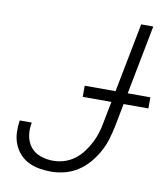

<svg xmlns="http://www.w3.org/2000/svg" viewBox="-78 -736 713 815"><g transform="rotate(10 278.5 -329.0)"><path d="M196 12Q170 12 144.5 7.5Q119 3 97.5 -8Q76 -19 60 -37Q44 -55 35 -78Q26 -101 25 -127Q24 -153 28 -179H80Q74 -150 78.5 -122.5Q83 -95 99 -74.5Q115 -54 141.5 -44.5Q168 -35 197 -35Q220 -35 243.5 -42Q267 -49 287.5 -64Q308 -79 323.5 -99.5Q339 -120 350.5 -142Q362 -164 369 -187Q376 -210 380 -234L465 -670H517L431 -225Q425 -196 416.5 -167.5Q408 -139 393 -112Q378 -85 357.5 -61Q337 -37 310.5 -20Q284 -3 254.5 4.5Q225 12 196 12ZM557 -324H274V-372H557Z"/></g></svg>

Font: Lode Dark Term
Style: Italic
Weight: 400
Italic angle: -11°
Monospace: yes
Designer: Belleve Invis
Foundry: Belleve Invis
Version: Version 29.2.0